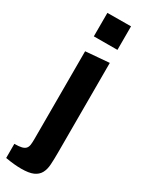

<svg xmlns="http://www.w3.org/2000/svg" viewBox="-256 -816 757 993"><g transform="rotate(30 122.5 -320.0)"><path d="M201.7 -781.2V-640.6L61 -640.1V-780.3ZM-17.1 46.9Q10.3 46.9 25.9 43Q41.5 39.1 49.1 30.5Q56.6 22 58.6 8.1Q60.5 -5.9 60.5 -26.4V-550.8L201.2 -562.5V-26.4Q201.2 13.2 199.2 44.4Q197.3 75.7 185.5 96.9Q173.8 118.2 148.7 129.4Q123.5 140.6 76.7 140.6Q57.1 140.6 33.9 138.4Q10.7 136.2 -17.1 131.3Z"/></g></svg>

Font: Francois One
Style: Regular
Weight: 400
Designer: Vernon Adams
Foundry: vernon adams
Version: Version 1.000